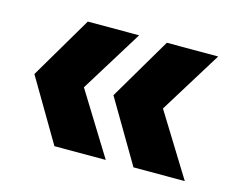

<svg xmlns="http://www.w3.org/2000/svg" viewBox="-61 -503 631 515"><g transform="rotate(15 255.0 -245.0)"><path d="M125.5 -71.5 23.5 -244.5 125.5 -417.5H268L161 -244.5L268 -71.5ZM345 -71.5 243 -244.5 345 -417.5H487.5L380.5 -244.5L487.5 -71.5Z"/></g></svg>

Font: Marine Company Thin
Style: Regular
Weight: 100
Designer: Rodrigo Fuenzalida
Foundry: fragTYPE
Version: Version 1.000